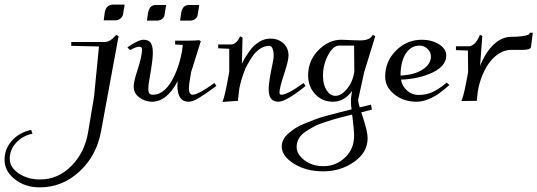

<svg xmlns="http://www.w3.org/2000/svg" viewBox="-342 -431 2329 832"><path d="M-322.3 260.7Q-322.3 213.9 -290 178.2Q-257.8 142.6 -207 131.8L-201.2 148.4Q-244.1 157.2 -272 187.5Q-299.8 217.8 -299.8 256.8Q-299.8 293.9 -261.2 320.3Q-222.7 346.7 -168 346.7Q-90.8 346.7 -32.7 288.1Q25.4 229.5 40 140.6L65.4 -10.7L86.9 -229.5L-33.2 -232.4V-249H111.3Q134.8 -249 158.2 -276.4L162.1 -279.3L171.9 -274.4L95.7 138.7Q76.2 244.1 2 312.5Q-72.3 380.9 -169.9 380.9Q-233.4 380.9 -277.8 345.7Q-322.3 310.5 -322.3 260.7ZM107.4 -342.8 111.3 -373Q116.2 -411.1 148.4 -411.1H198.2L191.4 -370.1Q189.5 -358.4 179.7 -350.6Q169.9 -342.8 157.2 -342.8Z M438.5 -341.8 442.4 -370.1Q447.3 -409.2 475.6 -409.2H521.5L514.6 -367.2Q513.7 -356.4 504.4 -349.1Q495.1 -341.8 482.4 -341.8ZM294.9 -341.8 298.8 -370.1Q303.7 -409.2 332 -409.2H377.9L371.1 -367.2Q370.1 -356.4 360.8 -349.1Q351.6 -341.8 338.9 -341.8ZM210 -225.6Q257.8 -258.8 279.3 -258.8Q302.7 -258.8 311.5 -244.6Q320.3 -230.5 320.3 -203.1Q320.3 -176.8 312.5 -128.9L303.7 -77.1Q300.8 -61.5 300.8 -45.9Q300.8 -30.3 305.7 -25.4Q310.5 -20.5 320.3 -20.5Q376 -20.5 415 -105.5Q435.5 -149.4 446.3 -207L450.2 -236.3L417 -238.3V-254.9H476.6Q502.9 -254.9 520.5 -256.8L528.3 -252.9L486.3 -119.1Q476.6 -65.4 476.6 -47.9Q476.6 -20.5 493.2 -20.5Q516.6 -20.5 586.9 -71.3L595.7 -58.6Q543.9 -20.5 518.1 -5.4Q492.2 9.8 474.6 9.8Q426.8 9.8 426.8 -60.5Q426.8 -68.4 427.7 -79.1Q380.9 9.8 316.4 9.8Q287.1 9.8 262.2 -8.3Q237.3 -26.4 237.3 -56.6Q237.3 -77.1 253.9 -127.9Q273.4 -188.5 273.4 -214.8Q273.4 -222.7 270.5 -225.6Q267.6 -228.5 260.7 -228.5Q248 -228.5 221.7 -213.9Z M603.5 -221.7V-238.3H658.2Q680.7 -238.3 696.3 -268.6L698.2 -273.4L709 -268.6L706.1 -154.3Q710 -164.1 717.8 -177.2Q725.6 -190.4 741.2 -212.4Q756.8 -234.4 780.3 -249Q803.7 -263.7 829.1 -263.7Q864.3 -263.7 886.2 -243.2Q908.2 -222.7 908.2 -190.4Q908.2 -168.9 891.6 -118.2Q869.1 -50.8 869.1 -30.3Q869.1 -20.5 877 -20.5Q903.3 -20.5 973.6 -71.3L982.4 -58.6Q897.5 9.8 864.3 9.8Q822.3 9.8 822.3 -43Q822.3 -69.3 832 -120.1L841.8 -168.9Q843.8 -179.7 843.8 -190.4Q843.8 -209 838.9 -220.7Q834 -232.4 825.2 -232.4Q803.7 -232.4 784.2 -219.2Q764.6 -206.1 751.5 -186Q738.3 -166 731.9 -154.3Q725.6 -142.6 721.7 -134.8Q702.1 -85 695.3 -48.8Q690.4 -6.8 689.5 0V5.9L622.1 10.7L625 2Q633.8 -19.5 651.4 -120.1V-219.7Z M1057.6 -102.5Q1057.6 -64.5 1073.2 -40Q1088.9 -15.6 1111.3 -15.6Q1136.7 -15.6 1161.6 -45.9Q1186.5 -76.2 1193.4 -119.1L1192.4 -233.4H1127Q1101.6 -233.4 1079.6 -191.9Q1057.6 -150.4 1057.6 -102.5ZM943.4 206.1Q943.4 237.3 977.1 263.2Q1010.7 289.1 1059.6 289.1Q1113.3 289.1 1152.8 252Q1192.4 214.8 1192.4 157.2Q1192.4 132.8 1185.5 77.1L1183.6 65.4Q1147.5 74.2 1122.6 81.1Q1097.7 87.9 1067.4 97.7Q1037.1 107.4 1017.1 118.2Q997.1 128.9 979 141.6Q960.9 154.3 952.1 170.9Q943.4 187.5 943.4 206.1ZM878.9 204.1Q878.9 188.5 886.2 173.8Q893.6 159.2 908.7 146.5Q923.8 133.8 939.5 123.5Q955.1 113.3 981.4 103Q1007.8 92.8 1026.4 85.4Q1044.9 78.1 1076.7 69.8Q1108.4 61.5 1125 57.1Q1141.6 52.7 1172.9 44.9Q1178.7 43.9 1181.6 43Q1178.7 28.3 1178.7 4.9Q1178.7 -3.9 1179.7 -10.7L1183.6 -37.1Q1150.4 9.8 1100.6 9.8Q1054.7 9.8 1023.9 -22.9Q993.2 -55.7 993.2 -104.5Q993.2 -168 1037.6 -213.4Q1082 -258.8 1137.7 -258.8Q1151.4 -258.8 1185.5 -256.8Q1211.9 -255.9 1218.8 -255.9Q1257.8 -255.9 1270.5 -275.4L1273.4 -280.3L1284.2 -274.4L1236.3 -119.1L1211.9 -7.8Q1210.9 -2.9 1210 1Q1210 12.7 1216.8 34.2L1265.6 22.5L1269.5 43.9L1223.6 55.7Q1226.6 66.4 1229.5 74.2Q1251 138.7 1251 168Q1251 229.5 1192.4 270.5Q1133.8 311.5 1058.6 311.5Q984.4 311.5 931.6 278.3Q878.9 245.1 878.9 204.1Z M1393.6 -103.5Q1454.1 -106.4 1489.7 -129.9Q1525.4 -153.3 1525.4 -186.5Q1525.4 -205.1 1510.7 -219.2Q1496.1 -233.4 1475.6 -233.4Q1438.5 -233.4 1416 -198.2Q1393.6 -163.1 1393.6 -103.5ZM1327.1 -98.6Q1327.1 -165 1374 -211.9Q1420.9 -258.8 1486.3 -258.8Q1528.3 -258.8 1560.1 -239.3Q1591.8 -219.7 1591.8 -190.4Q1591.8 -145.5 1533.2 -117.2Q1474.6 -88.9 1395.5 -85.9Q1400.4 -57.6 1421.9 -38.6Q1443.4 -19.5 1471.7 -19.5Q1505.9 -19.5 1533.7 -32.7Q1561.5 -45.9 1593.8 -73.2L1605.5 -62.5Q1579.1 -40 1561.5 -26.9Q1543.9 -13.7 1516.6 -2Q1489.3 9.8 1462.9 9.8Q1407.2 9.8 1367.2 -22Q1327.1 -53.7 1327.1 -98.6Z M1633.8 -213.9V-230.5H1688.5Q1715.8 -230.5 1735.4 -274.4L1737.3 -280.3L1748 -275.4L1738.3 -145.5Q1762.7 -206.1 1797.9 -238.8Q1833 -271.5 1874 -271.5Q1902.3 -271.5 1921.4 -274.4Q1940.4 -277.3 1945.8 -279.8Q1951.2 -282.2 1952.1 -284.2L1953.1 -289.1H1966.8L1959 -227.5Q1957 -214.8 1921.9 -214.8H1874Q1834 -214.8 1800.3 -183.6Q1766.6 -152.3 1746.1 -99.6Q1734.4 -69.3 1728.5 -35.2Q1724.6 -2.9 1724.6 0V5.9L1657.2 6.8L1660.2 -1Q1669.9 -24.4 1686.5 -119.1L1685.5 -211.9Z"/></svg>

Font: Kleymisska
Style: Regular
Weight: 500
Italic angle: -8°
Designer: gluk
Foundry: gluk
Version: Version 0.298